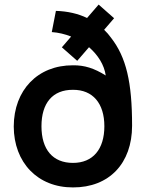

<svg xmlns="http://www.w3.org/2000/svg" viewBox="-20 -803 636 838"><path d="M298.5 15C456.5 15.5 556.5 -90 556.5 -254.5C556.5 -444.5 531 -553 464.5 -638.5C455.5 -651 445.5 -662.5 434.5 -673L478 -723.5L410.5 -783L360 -724.5C320.5 -743.5 275 -754 224 -755.5L206 -663C235 -661 264 -654 290.5 -643.5L250 -596.5L317 -537.5L368.5 -597C407.5 -563 435 -520 441.5 -473.5C390.5 -505.5 348.5 -518.5 298.5 -518C144.5 -518.5 40.5 -410 40 -251C40.5 -93.5 144.5 15.5 298.5 15ZM161 -252C161 -353 209.5 -411.5 298.5 -411C385 -411.5 435.5 -352 435.5 -252C435.5 -151.5 385.5 -92 298.5 -92C210.5 -92 161 -150 161 -252Z"/></svg>

Font: Manrope
Style: Bold
Weight: 700
Designer: Mikhail Sharanda
Foundry: Mikhail Sharanda
Version: Version 4.505;FEAKit 1.0